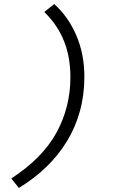

<svg xmlns="http://www.w3.org/2000/svg" viewBox="-20 -744 640 949"><path d="M73 185 36 138Q191 37 259.5 -89Q328 -215 328 -363Q328 -461 296.5 -540.5Q265 -620 199 -685L248 -724Q318 -661 357.5 -568.5Q397 -476 397 -365Q397 -275 375 -195Q353 -115 311 -46Q269 23 209 81Q149 139 73 185Z"/></svg>

Font: Source Code Pro
Style: Italic
Weight: 400
Italic angle: -11°
Monospace: yes
Designer: Paul D. Hunt, Teo Tuominen
Foundry: Adobe Systems Incorporated
Version: Version 1.050;PS 1.000;hotconv 16.6.51;makeotf.lib2.5.65220